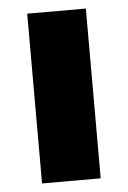

<svg xmlns="http://www.w3.org/2000/svg" viewBox="-45 -588 415 623"><g transform="rotate(-5 162.5 -276.5)"><path d="M258 0H67V-553H258Z"/></g></svg>

Font: Noto Sans Khmer UI Black
Style: Regular
Weight: 900
Designer: Danh Hong and the Monotype Design Team
Foundry: Monotype Imaging Inc.
Version: Version 2.002; ttfautohint (v1.8.4.7-5d5b)